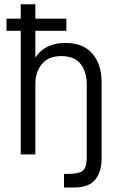

<svg xmlns="http://www.w3.org/2000/svg" viewBox="-20 -710 520 883"><path d="M75.2 -690.4H142.6V-624H285.2V-568.4H142.6V-445.3Q166 -480.5 202.1 -496.6Q238.3 -512.7 279.3 -512.7Q363.3 -512.7 405.3 -462.9Q447.3 -413.1 447.3 -333V18.6Q447.3 81.1 417.5 116.7Q387.7 152.3 322.3 152.3H274.4V89.8H291Q343.8 89.8 361.3 74.7Q378.9 59.6 378.9 14.6V-323.2Q378.9 -379.9 350.6 -416Q322.3 -452.1 261.7 -452.1Q203.1 -452.1 172.9 -415.5Q142.6 -378.9 142.6 -323.2V0H75.2V-568.4H9.8V-624H75.2Z"/></svg>

Font: Dinish
Style: Regular
Weight: 400
Designer: Bert Driehuis
Foundry: Playbeing
Version: Version 3.006; git-39231f3c-release